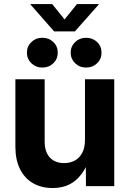

<svg xmlns="http://www.w3.org/2000/svg" viewBox="-20 -922 642 951"><path d="M240.2 9.3Q184.6 9.3 143.1 -14.9Q101.6 -39.1 78.9 -85Q56.2 -130.9 56.2 -195.3V-529.3H201.2V-221.2Q201.2 -169.9 226.6 -142.1Q252 -114.3 297.9 -114.3Q328.1 -114.3 351.3 -127.2Q374.5 -140.1 387.7 -165.8Q400.9 -191.4 400.9 -229.5V-529.3H545.9V0H405.8L404.8 -135.3H422.4Q398.9 -66.4 354.2 -28.6Q309.6 9.3 240.2 9.3ZM406.7 -587.4Q374 -587.4 352.1 -608.9Q330.1 -630.4 330.1 -661.1Q330.1 -692.4 352.1 -713.6Q374 -734.9 406.7 -734.9Q439 -734.9 460.9 -713.9Q482.9 -692.9 482.9 -661.1Q482.9 -629.9 460.9 -608.6Q439 -587.4 406.7 -587.4ZM189.5 -587.4Q157.2 -587.4 135.3 -608.9Q113.3 -630.4 113.3 -661.1Q113.3 -692.4 135.3 -713.6Q157.2 -734.9 189.5 -734.9Q222.2 -734.9 244.1 -713.9Q266.1 -692.9 266.1 -661.1Q266.1 -629.9 244.1 -608.6Q222.2 -587.4 189.5 -587.4ZM238.3 -901.9 299.8 -825.7 361.3 -901.9H469.2V-899.9L351.1 -766.6H248L130.9 -899.9V-901.9Z"/></svg>

Font: Inter 24pt
Style: Bold
Weight: 700
Designer: Rasmus Andersson
Foundry: rsms
Version: Version 4.001;git-66647c0bb